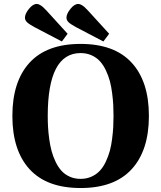

<svg xmlns="http://www.w3.org/2000/svg" viewBox="-20 -927 808 962"><path d="M219.2 -346.2Q219.2 -316.9 220.7 -290.3Q222.2 -263.7 226.6 -231Q231 -198.2 238.3 -170.9Q245.6 -143.6 258.3 -116.9Q271 -90.3 287.6 -71.8Q304.2 -53.2 328.9 -42Q353.5 -30.8 383.8 -30.8Q414.1 -30.8 439 -42.2Q463.9 -53.7 480.7 -72Q497.6 -90.3 510.3 -117.2Q522.9 -144 530.3 -171.1Q537.6 -198.2 541.7 -231Q545.9 -263.7 547.4 -290.3Q548.8 -316.9 548.8 -346.2Q548.8 -375.5 547.4 -402.1Q545.9 -428.7 541.7 -461.4Q537.6 -494.1 530.3 -521.2Q522.9 -548.3 510.3 -575Q497.6 -601.6 480.7 -620.1Q463.9 -638.7 439 -649.9Q414.1 -661.1 383.8 -661.1Q219.2 -661.1 219.2 -346.2ZM128.2 -79.1Q42 -173.3 42 -346.2Q42 -519 128.2 -613Q214.4 -707 383.8 -707Q553.2 -707 639.6 -613Q726.1 -519 726.1 -346.2Q726.1 -173.3 639.6 -79.1Q553.2 15.1 383.8 15.1Q214.4 15.1 128.2 -79.1ZM313 -838.9Q313 -857.4 332.8 -882.3Q352.5 -907.2 372.1 -907.2Q380.4 -907.2 389.9 -901.4Q399.4 -895.5 405 -890.1Q410.6 -884.8 421.9 -873L526.9 -757.8L498 -719.2L360.8 -791Q334.5 -805.2 323.7 -815.4Q313 -825.7 313 -838.9ZM105 -838.9Q105 -857.4 124.8 -882.3Q144.5 -907.2 164.1 -907.2Q172.4 -907.2 181.9 -901.4Q191.4 -895.5 197 -890.1Q202.6 -884.8 213.9 -873L318.8 -757.8L290 -719.2L152.8 -791Q126.5 -805.2 115.7 -815.4Q105 -825.7 105 -838.9Z"/></svg>

Font: Linguistics Pro
Style: Bold
Weight: 700
Designer: Stefan Peev, Context Ltd
Foundry: Stefan Peev, Context Ltd
Version: Version 001.000